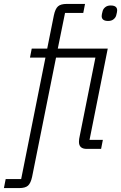

<svg xmlns="http://www.w3.org/2000/svg" viewBox="-87 -760 618 980"><path d="M75 -512H154L188 -682Q195 -715 209 -727.5Q223 -740 254 -740H347L338 -694H245L208 -512H463L370 -46H438L429 0H356Q316 0 316 -36Q316 -42 317 -50.5Q318 -59 320 -66L400 -466H199L77 142Q70 175 56 187.5Q42 200 11 200H-67L-58 154H21L145 -466H66ZM465 -653Q432 -653 432 -678Q432 -686 437 -704Q440 -715 450.5 -723.5Q461 -732 478 -732Q511 -732 511 -707Q511 -699 506 -681Q503 -670 492.5 -661.5Q482 -653 465 -653Z"/></svg>

Font: IBM Plex Sans Condensed Light
Style: Italic
Weight: 300
Width: 3
Italic angle: -11°
Designer: Mike Abbink, Paul van der Laan, Pieter van Rosmalen
Foundry: Bold Monday
Version: Version 1.3